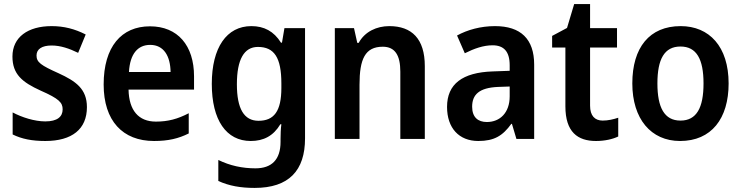

<svg xmlns="http://www.w3.org/2000/svg" viewBox="-20 -681 3636 941"><path d="M406 -156C406 -245 352 -283 267 -322C180 -361 159 -376 159 -409C159 -440 185 -458 233 -458C277 -458 320 -443 363 -422L400 -512C347 -539 294 -553 233 -553C117 -553 41 -499 41 -404C41 -317 89 -278 179 -237C270 -197 287 -178 287 -145C287 -109 261 -86 202 -86C149 -86 87 -106 42 -130V-22C87 0 136 10 202 10C333 10 406 -48 406 -156Z M715 -552C575 -552 488 -452 488 -267C488 -89 581 10 735 10C805 10 855 -2 905 -27V-126C851 -98 804 -85 744 -85C659 -85 612 -140 610 -242H931V-307C931 -458 851 -552 715 -552ZM716 -461C783 -461 815 -406 816 -328H612C617 -418 656 -461 716 -461Z M1212 -553C1091 -553 1018 -448 1018 -270C1018 -92 1089 10 1209 10C1272 10 1320 -15 1354 -72H1359C1356 -52 1355 -20 1355 0V14C1355 102 1311 144 1232 144C1168 144 1107 131 1050 103V206C1103 230 1159 240 1228 240C1396 240 1475 155 1475 -3V-543H1374L1362 -472H1357C1322 -528 1274 -553 1212 -553ZM1244 -451C1324 -451 1359 -399 1359 -272V-250C1359 -136 1323 -89 1247 -89C1176 -89 1141 -148 1141 -268C1141 -389 1176 -451 1244 -451Z M1888 -553C1826 -553 1768 -526 1738 -471H1731L1715 -543H1621V0H1742V-266C1742 -391 1769 -452 1856 -452C1916 -452 1942 -410 1942 -330V0H2062V-357C2062 -491 1998 -553 1888 -553Z M2406 -553C2336 -553 2271 -535 2220 -507L2258 -420C2304 -443 2349 -459 2394 -459C2448 -459 2478 -430 2478 -361V-334L2395 -331C2246 -326 2171 -269 2171 -157C2171 -53 2230 10 2324 10C2403 10 2444 -16 2486 -74H2489L2511 0H2598V-364C2598 -490 2532 -553 2406 -553ZM2421 -255 2478 -257V-209C2478 -128 2430 -83 2366 -83C2323 -83 2294 -106 2294 -158C2294 -217 2328 -251 2421 -255Z M2934 -90C2895 -90 2872 -114 2872 -163V-448H3004V-543H2872V-661H2794L2759 -544L2686 -505V-448H2751V-160C2751 -34 2811 10 2901 10C2944 10 2983 1 3010 -12V-104C2986 -96 2960 -90 2934 -90Z M3551 -272C3551 -453 3456 -553 3316 -553C3163 -553 3079 -448 3079 -272C3079 -99 3170 10 3313 10C3467 10 3551 -100 3551 -272ZM3202 -272C3202 -391 3236 -453 3315 -453C3394 -453 3428 -391 3428 -272C3428 -153 3394 -90 3315 -90C3236 -90 3202 -154 3202 -272Z"/></svg>

Font: Noto Sans Armenian SemiCondensed SemiBold
Style: Regular
Weight: 600
Width: 4
Designer: Monotype Design Team
Foundry: Monotype Imaging Inc.
Version: Version 2.008